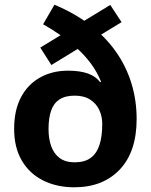

<svg xmlns="http://www.w3.org/2000/svg" viewBox="-20 -785 640 815"><path d="M295 10Q221 10 163 -19Q105 -48 72.5 -103.5Q40 -159 40 -238Q40 -317 69 -372Q98 -427 150 -456Q202 -485 269 -485Q319 -485 353 -473Q387 -461 405 -436L409 -438Q392 -480 366 -515Q340 -550 307.5 -579.5Q275 -609 238.5 -634.5Q202 -660 163 -682L211 -765Q297 -729 362 -679Q427 -629 471 -567Q515 -505 537.5 -432.5Q560 -360 560 -280Q560 -141 488.5 -65.5Q417 10 295 10ZM297 -96Q339 -96 364.5 -114.5Q390 -133 402 -169Q414 -205 414 -259Q414 -291 401.5 -318Q389 -345 363 -362Q337 -379 297 -379Q257 -379 232.5 -363Q208 -347 197 -315.5Q186 -284 186 -237Q186 -196 197.5 -164Q209 -132 233.5 -114Q258 -96 297 -96ZM198 -509 151 -583 448 -764 496 -691Z"/></svg>

Font: Noto Sans Mono
Style: Bold
Weight: 700
Designer: Monotype Design Team
Foundry: Monotype Imaging Inc.
Version: Version 2.014